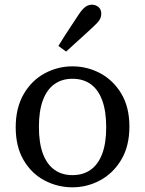

<svg xmlns="http://www.w3.org/2000/svg" viewBox="-20 -787 619 819"><path d="M289 12Q226 12 170.5 -17Q115 -46 81 -103.5Q47 -161 47 -244Q47 -327 81 -385.5Q115 -444 170.5 -474Q226 -504 289 -504Q352 -504 407.5 -474.5Q463 -445 497.5 -387.5Q532 -330 532 -247Q532 -164 497.5 -106Q463 -48 407.5 -18Q352 12 289 12ZM289 -40Q335 -40 367 -63Q399 -86 416 -131Q433 -176 433 -244Q433 -313 416 -359Q399 -405 367 -428Q335 -451 289 -451Q244 -451 212 -428Q180 -405 163 -359.5Q146 -314 146 -246Q146 -177 163 -131.5Q180 -86 212 -63Q244 -40 289 -40ZM229 -591Q243 -614 257.5 -636.5Q272 -659 287 -681.5Q302 -704 317 -727Q331 -748 344 -757.5Q357 -767 372 -767Q388 -767 400 -757Q412 -747 412 -729Q412 -715 405 -703Q398 -691 378 -673Q359 -655 339.5 -637.5Q320 -620 301 -602.5Q282 -585 262 -567Z"/></svg>

Font: Source Serif 4
Style: Regular
Weight: 400
Designer: Frank Grießhammer
Foundry: Adobe Systems Incorporated
Version: Version 4.004;hotconv 1.0.116;makeotfexe 2.5.65601